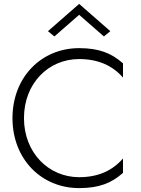

<svg xmlns="http://www.w3.org/2000/svg" viewBox="-20 -956 725 985"><path d="M386 -880 513 -769 546 -796 386 -936 226 -796 259 -769ZM103 -350C103 -529 229 -653 386 -653C484 -653 558 -619 611 -558V-631C552 -683 489 -709 386 -709C191 -709 44 -559 44 -350C44 -141 191 9 386 9C489 9 552 -17 611 -69V-143C558 -82 486 -47 386 -47C229 -47 103 -173 103 -350Z"/></svg>

Font: Jost Light
Style: Regular
Weight: 300
Version: Version 3.710